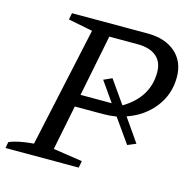

<svg xmlns="http://www.w3.org/2000/svg" viewBox="-108 -746 846 844"><g transform="rotate(15 315.0 -324.0)"><path d="M-11 0 -6 -28Q31 -45 105 -51L223 -596L112 -618L118 -648H462Q542 -648 589 -607Q636 -566 636 -495Q636 -417 589.5 -357.5Q543 -298 467 -272L540 -167L502 -151L425 -260Q395 -255 363 -255H236L195 -51L328 -31L322 0ZM364 -418 437 -314Q547 -380 547 -493Q547 -541 517 -566Q487 -591 431 -591H303L247 -311H389L326 -401Z"/></g></svg>

Font: Piazzolla
Style: Italic
Weight: 400
Italic angle: -11.3°
Designer: Juan Pablo del Peral
Foundry: Huerta Tipografica
Version: Version 1.330